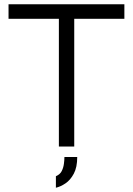

<svg xmlns="http://www.w3.org/2000/svg" viewBox="-20 -687 623 900"><path d="M256 0V-599H20V-667H563V-599H328V0ZM242 193V139Q261 131 269 115.5Q277 100 279.5 81.5Q282 63 282 49H342Q342 97 326 127Q310 157 287 172.5Q264 188 242 193Z"/></svg>

Font: Maven Pro
Style: Regular
Weight: 400
Designer: Joe Prince
Foundry: Joe Prince
Version: Version 2.103